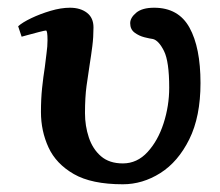

<svg xmlns="http://www.w3.org/2000/svg" viewBox="-20 -465 570 497"><path d="M499 -250Q499 -163 470 -104.5Q441 -46 395 -17Q349 12 298 12Q217 12 171 -14.5Q125 -41 105.5 -83.5Q86 -126 86 -175Q86 -209 89 -237.5Q92 -266 96 -291Q98 -310 100.5 -327.5Q103 -345 103 -361Q103 -386 99 -386Q96 -386 80.5 -382Q65 -378 50.5 -374Q36 -370 36 -370L27 -397Q38 -407 61 -418Q84 -429 111 -437Q138 -445 161 -445Q188 -445 205 -432Q222 -419 222 -394Q222 -369 219 -345.5Q216 -322 212 -297Q208 -272 204 -242.5Q200 -213 200 -172Q200 -139 210 -109Q220 -79 241.5 -60.5Q263 -42 298 -42Q335 -42 362 -71.5Q389 -101 403.5 -146Q418 -191 418 -238Q418 -306 404.5 -333Q391 -360 376 -364Q368 -365 354 -368.5Q340 -372 328.5 -380.5Q317 -389 317 -405Q317 -419 332.5 -432Q348 -445 379 -445Q442 -445 470.5 -393.5Q499 -342 499 -250Z"/></svg>

Font: Libertinus Serif SemiBold
Style: Regular
Weight: 600
Designer: Philipp H. Poll, Khaled Hosny
Foundry: Caleb Maclennan
Version: Version 7.051;RELEASE